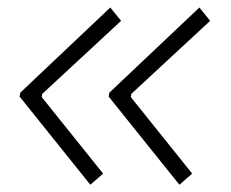

<svg xmlns="http://www.w3.org/2000/svg" viewBox="-20 -515 626 521"><path d="M225.1 -13.7 33.2 -252.9 35.2 -263.7 279.3 -494.6 308.6 -458.5 94.7 -260.3 93.3 -251.5 259.8 -43.9ZM466.8 -13.7 274.9 -252.9 276.9 -263.7 521 -494.6 550.3 -458.5 336.4 -260.3 335 -251.5 501.5 -43.9Z"/></svg>

Font: Cascadia Mono NF ExtraLight
Style: Italic
Weight: 200
Italic angle: -10°
Monospace: yes
Designer: Aaron Bell
Foundry: Saja Typeworks
Version: Version 2404.023; ttfautohint (v1.8.4)